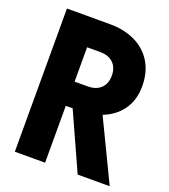

<svg xmlns="http://www.w3.org/2000/svg" viewBox="-144 -904 889 1008"><g transform="rotate(20 300.0 -400.0)"><path d="M56 0V-800H297Q378 -800 439 -770Q500 -740 533.5 -684Q567 -628 567 -551Q567 -479 533.5 -427Q500 -375 439 -346.5Q378 -318 297 -318H225V0ZM407 0 251 -345H420L586 0ZM225 -453H297Q345 -453 371.5 -478.5Q398 -504 398 -549Q398 -594 371.5 -619.5Q345 -645 297 -645H225Z"/></g></svg>

Font: Martian Mono Condensed
Style: Bold
Weight: 700
Width: 3
Designer: Roman Shamin
Foundry: Evil Martians
Version: Version 1.000